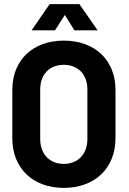

<svg xmlns="http://www.w3.org/2000/svg" viewBox="-20 -906 631 936"><path d="M291 10C442 10 543 -86 543 -232V-468C543 -613 442 -708 291 -708C140 -708 40 -613 40 -468V-232C40 -86 140 10 291 10ZM134 -758H248L296 -833L343 -758H456L367 -886H222ZM176 -228V-470C176 -543 221 -590 291 -590C361 -590 406 -543 406 -470V-228C406 -156 361 -107 291 -107C221 -107 176 -156 176 -228Z"/></svg>

Font: Vanilla Cream ExtraBold
Style: Regular
Weight: 800
Designer: Jeremy Tribby, Jinavaṁso
Foundry: Tribby Type
Version: Version 1.422;Glyphs 3.1.2 (3151)